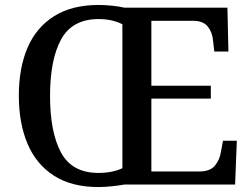

<svg xmlns="http://www.w3.org/2000/svg" viewBox="-20 -745 1016 775"><path d="M377 10Q269 10 197.5 -36Q126 -82 91 -165Q56 -248 56 -359Q56 -470 91 -552Q126 -634 198 -679.5Q270 -725 378 -725Q403 -725 432.5 -722Q462 -719 482 -714H898L902 -537H845L840 -581Q837 -615 818.5 -638Q800 -661 759 -661H591V-399H831V-347H591V-53H786Q828 -53 847.5 -76.5Q867 -100 872 -133L880 -177H936L929 0H481Q460 4 430.5 7Q401 10 377 10ZM377 -47Q406 -47 430.5 -52Q455 -57 474 -66V-647Q455 -657 431 -662.5Q407 -668 378 -668Q272 -668 227 -586.5Q182 -505 182 -358Q182 -211 226.5 -129Q271 -47 377 -47Z"/></svg>

Font: Noto Serif Tamil Medium
Style: Regular
Weight: 500
Designer: Indian Type Foundry, Tom Grace, and the Monotype Design Team
Foundry: Monotype Imaging Inc.
Version: Version 2.004; ttfautohint (v1.8.4.7-5d5b)